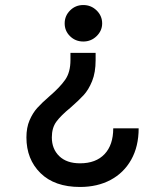

<svg xmlns="http://www.w3.org/2000/svg" viewBox="-20 -543 656 763"><path d="M237 -450Q237 -480 258.5 -501.5Q280 -523 311 -523Q342 -523 364 -501.5Q386 -480 386 -450Q386 -421 364 -399.5Q342 -378 311 -378Q280 -378 258.5 -399Q237 -420 237 -450ZM85 3Q85 -36 97.5 -65Q110 -94 128 -114Q146 -134 176 -160Q218 -196 239 -226Q260 -256 260 -304V-333H360V-304Q360 -255 346 -220.5Q332 -186 312 -164.5Q292 -143 260 -115Q222 -84 204 -59.5Q186 -35 186 3Q186 49 215.5 77.5Q245 106 298 106Q361 106 395.5 69.5Q430 33 430 -33H531Q531 39 501.5 91.5Q472 144 419.5 172Q367 200 298 200Q197 200 141 145Q85 90 85 3Z"/></svg>

Font: Overpass Mono Light
Style: Bold
Weight: 600
Monospace: yes
Designer: Delve Withrington, Dave Bailey
Foundry: Delve Fonts
Version: Version 1.000;DELV;Overpass